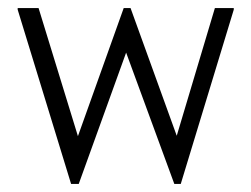

<svg xmlns="http://www.w3.org/2000/svg" viewBox="-20 -453 626 478"><path d="M24 -429V-433H76L174 -114L288 -433H305L420 -115L515 -433H562V-429L430 5H414L294 -322L176 5H157Z"/></svg>

Font: Tilda Sans Light
Style: Regular
Weight: 300
Designer: ParaType Ltd
Foundry: ParaType Ltd
Version: Version 1.009